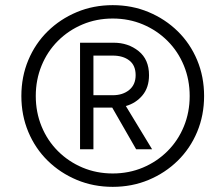

<svg xmlns="http://www.w3.org/2000/svg" viewBox="-20 -718 850 746"><path d="M418 8Q343 8 278.5 -19Q214 -46 165.5 -93.5Q117 -141 90 -205.5Q63 -270 63 -345Q63 -420 90 -484.5Q117 -549 165.5 -596.5Q214 -644 278.5 -671Q343 -698 418 -698Q493 -698 557.5 -671Q622 -644 670.5 -596.5Q719 -549 746 -484.5Q773 -420 773 -345Q773 -270 746 -205.5Q719 -141 670.5 -93.5Q622 -46 557.5 -19Q493 8 418 8ZM119 -345Q119 -282 141.5 -227Q164 -172 205 -131Q246 -90 300.5 -67Q355 -44 418 -44Q481 -44 535.5 -67Q590 -90 631 -131Q672 -172 694.5 -227Q717 -282 717 -345Q717 -408 694.5 -463Q672 -518 631 -559Q590 -600 535.5 -623Q481 -646 418 -646Q355 -646 300.5 -623Q246 -600 205 -559Q164 -518 141.5 -463Q119 -408 119 -345ZM291 -138V-552H422Q478 -552 518.5 -519.5Q559 -487 559 -426Q559 -378 533.5 -347.5Q508 -317 469 -306L571 -138H509L416 -300H343V-138ZM343 -348H418Q457 -348 482 -368.5Q507 -389 507 -426Q507 -464 482.5 -483Q458 -502 418 -502H343Z"/></svg>

Font: Radio Canada Light
Style: Italic
Weight: 300
Italic angle: -12°
Designer: Charles Daoud, Etienne Aubert Bonn, Alexandre Saumier Demers, Jacques Le Bailly
Foundry: Radio-Canada
Version: Version 2.104; ttfautohint (v1.8.4.7-5d5b);gftools[0.9.28.de